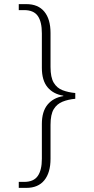

<svg xmlns="http://www.w3.org/2000/svg" viewBox="-20 -780 454 931"><path d="M71 131V102H97Q143 102 163 73.5Q183 45 183 -10V-179Q183 -239 210.5 -272.5Q238 -306 287 -314V-316Q238 -324 210.5 -357Q183 -390 183 -451V-618Q183 -675 163 -703Q143 -731 97 -731H71V-760H108Q165 -760 195 -723.5Q225 -687 225 -620V-455Q225 -405 240.5 -379Q256 -353 283.5 -342.5Q311 -332 345 -329V-301Q311 -298 283.5 -287Q256 -276 240.5 -250.5Q225 -225 225 -175V-10Q225 57 195 94Q165 131 108 131Z"/></svg>

Font: Noto Serif Armenian ExtraLight
Style: Regular
Weight: 250
Version: Version 2.007